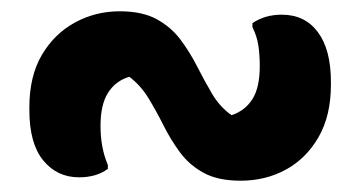

<svg xmlns="http://www.w3.org/2000/svg" viewBox="-20 -470 640 340"><path d="M406 -150Q366 -150 340.5 -164Q315 -178 298.5 -200.5Q282 -223 269.5 -248Q257 -273 243 -296Q229 -319 209 -334Q185 -327 171.5 -306Q158 -285 158 -247Q158 -208 171 -178V-171Q151 -156 120 -156Q81 -156 56.5 -186Q32 -216 32 -275V-280Q32 -335 54 -372.5Q76 -410 112.5 -430Q149 -450 192 -450Q232 -450 257.5 -436Q283 -422 299.5 -400Q316 -378 329 -352.5Q342 -327 355.5 -304Q369 -281 390 -266Q414 -274 427 -294.5Q440 -315 440 -353Q440 -373 437.5 -389.5Q435 -406 427 -422V-429Q449 -444 479 -444Q520 -444 543 -413Q566 -382 566 -325V-320Q566 -265 544 -227Q522 -189 486 -169.5Q450 -150 406 -150Z"/></svg>

Font: Recursive Mn Csl St SmB
Style: Regular
Weight: 600
Monospace: yes
Version: Version 1.079;hotconv 1.0.112;makeotfexe 2.5.65598; ttfautoh